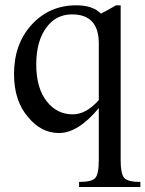

<svg xmlns="http://www.w3.org/2000/svg" viewBox="-20 -499 562 742"><path d="M285.6 223.6V204.1Q333 204.1 347.2 189.9Q361.8 175.3 361.8 120.1V-81.1Q281.7 15.1 208 15.1Q139.6 15.1 89.4 -45.4Q34.2 -108.4 34.2 -212.4Q34.2 -329.1 102.5 -403.8Q171.4 -478.5 274.4 -478.5Q338.9 -478.5 370.1 -446.3Q380.4 -451.7 395.3 -459.7Q410.2 -467.8 428.7 -478.5H446.3V120.1Q446.3 172.4 460 188.5Q474.1 204.1 522.5 204.1V223.6ZM261.2 -57.1Q313 -57.1 361.8 -112.3V-331.5Q361.8 -443.4 258.3 -443.4Q197.8 -443.4 161.1 -395Q120.1 -342.3 120.1 -249.5Q120.1 -157.2 162.1 -105.5Q201.2 -57.1 261.2 -57.1Z"/></svg>

Font: Nuosu SIL
Style: Regular
Weight: 400
Designer: Peter Constable, Alex Kotlar, Peter Martin
Foundry: SIL International
Version: Version 2.300